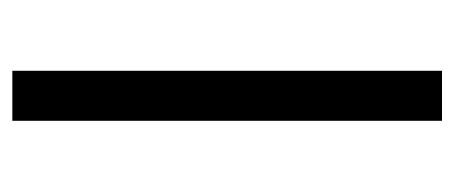

<svg xmlns="http://www.w3.org/2000/svg" viewBox="-238 -516 754 319"><g transform="rotate(90 139.5 -357.0)"><path d="M98.1 0V-713.9H181.2V0Z"/></g></svg>

Font: f02537652
Style: Regular
Weight: 400
Foundry: Ascender Corporation
Version: Version 1.10